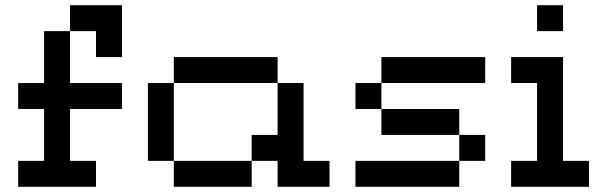

<svg xmlns="http://www.w3.org/2000/svg" viewBox="-20 -720 2340 740"><path d="M50 0H350V-100H250V-300H450V-400H250V-600H150V-400H50V-300H150V-100H50ZM250 -600H350V-500H450V-700H250Z M550 -100H650V-400H550ZM650 0H950V-100H650ZM650 -400H1050V-500H650ZM950 -100H1050V0H1250V-100H1150V-400H1050V-200H950Z M1350 0H1750V-100H1350ZM1350 -300H1450V-400H1350ZM1450 -200H1750V-300H1450ZM1450 -400H1850V-500H1450ZM1750 -100H1850V-200H1750Z M1950 0H2250V-100H2150V-500H1950V-400H2050V-100H1950ZM2050 -600H2150V-700H2050Z"/></svg>

Font: Connection Serif
Style: Regular
Weight: 400
Version: Version 0.2